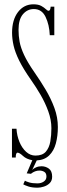

<svg xmlns="http://www.w3.org/2000/svg" viewBox="-20 -731 313 891"><path d="M154.5 140Q129 140 112.2 134.5Q95.5 129 88 124.5L95.5 107.5Q100.5 111 115.5 115.5Q130.5 120 153.5 120Q171 120 183.2 111.5Q195.5 103 195.5 88.5Q195.5 72.5 185.5 66.5Q175.5 60.5 163 60.5Q142 60.5 123.5 75.5L104 73.5L130 12.5Q102.5 7.5 86.5 -7.5Q70.5 -22.5 61.5 -22.5Q53 -22.5 53 0H35.5V-133.5H56.5Q58.5 -101 70.2 -72.5Q82 -44 101.2 -26.5Q120.5 -9 144.5 -9Q177 -9 192.8 -27.2Q208.5 -45.5 213.5 -74.5Q218.5 -103.5 218.5 -136Q218.5 -174.5 204.2 -214Q190 -253.5 168.5 -290.5Q147 -327.5 125 -358.5Q88.5 -410.5 69.2 -449.5Q50 -488.5 43 -519.8Q36 -551 36 -579Q36 -639 63.5 -675Q91 -711 135 -711Q158 -711 171.5 -703.5Q185 -696 192.8 -688.5Q200.5 -681 205.5 -681Q214 -681 215 -700H232V-567.5H211Q209 -616 191.5 -652.5Q174 -689 137 -689Q107 -689 86.5 -665Q66 -641 66 -592.5Q66 -564.5 71 -537.2Q76 -510 91.8 -476Q107.5 -442 140.5 -394.5Q167 -356.5 191.8 -315Q216.5 -273.5 232.5 -230Q248.5 -186.5 248.5 -141.5Q248.5 -100 239.2 -65.5Q230 -31 208.2 -9.8Q186.5 11.5 150.5 13.5L129.5 57.5Q135 51 147 45.8Q159 40.5 172.5 40.5Q191.5 40.5 206.8 51.5Q222 62.5 222 89Q222 107.5 210.8 118.8Q199.5 130 183.5 135Q167.5 140 154.5 140Z"/></svg>

Font: Imbue 50pt Thin
Style: Regular
Weight: 100
Designer: Tyler Finck
Foundry: Etcetera Type Company
Version: Version 1.102; ttfautohint (v1.8.3)